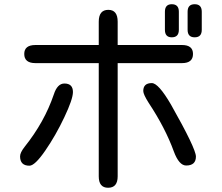

<svg xmlns="http://www.w3.org/2000/svg" viewBox="-20 -804 1040 901"><path d="M786.1 -784.2Q819.3 -784.2 819.3 -749V-664.1Q819.3 -628.9 786.1 -628.9Q753.9 -628.9 753.9 -664.1V-749Q753.9 -784.2 786.1 -784.2ZM893.6 -784.2Q926.8 -784.2 926.8 -749V-664.1Q926.8 -628.9 893.6 -628.9Q860.4 -628.9 860.4 -664.1V-749Q860.4 -784.2 893.6 -784.2ZM93.8 -550.8Q93.8 -592.8 146.5 -592.8H443.4V-702.1Q443.4 -757.8 488.3 -757.8Q532.2 -757.8 532.2 -702.1V-592.8H834Q885.7 -592.8 885.7 -550.8Q885.7 -507.8 834 -507.8H532.2V23.4Q532.2 77.1 487.3 77.1Q443.4 77.1 443.4 23.4V-507.8H146.5Q93.8 -507.8 93.8 -550.8ZM782.2 -313.5Q899.4 -106.4 899.4 -69.3Q899.4 -27.3 853.5 -27.3Q820.3 -27.3 795.9 -92.8Q755.9 -203.1 677.7 -321.3Q652.3 -361.3 652.3 -377Q652.3 -414.1 692.4 -414.1Q723.6 -414.1 782.2 -313.5ZM322.3 -372.1Q322.3 -338.9 281.7 -253.4Q241.2 -168 192.4 -97.2Q143.6 -26.4 118.2 -26.4Q74.2 -26.4 74.2 -70.3Q74.2 -87.9 95.7 -115.2Q188.5 -231.4 232.4 -360.4Q249 -412.1 282.2 -412.1Q322.3 -412.1 322.3 -372.1Z"/></svg>

Font: FakePearl
Style: Regular
Weight: 400
Version: Version 1.2